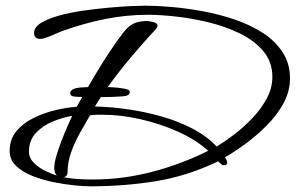

<svg xmlns="http://www.w3.org/2000/svg" viewBox="-20 -597 1041 676"><path d="M298 59Q276 59 241 55.5Q206 52 167 44Q128 36 93 22Q58 8 36 -13.5Q14 -35 14 -65Q14 -107 38 -135.5Q62 -164 99 -182Q136 -200 176.5 -209.5Q217 -219 250 -221Q260 -239 277 -268.5Q294 -298 314.5 -332.5Q335 -367 356.5 -400Q378 -433 397 -459.5Q416 -486 429 -499Q444 -513 460.5 -518Q477 -523 497 -523Q505 -523 519.5 -519.5Q534 -516 535 -507Q533 -498 523.5 -488.5Q514 -479 508 -472Q442 -399 395.5 -339Q349 -279 314 -222Q368 -221 428 -212.5Q488 -204 547 -187.5Q606 -171 657 -144.5Q708 -118 743 -81Q771 -98 804.5 -123.5Q838 -149 868.5 -181Q899 -213 919 -250Q939 -287 939 -326Q939 -379 907 -417Q875 -455 823 -480Q771 -505 712 -519Q653 -533 597.5 -539Q542 -545 503 -545Q426 -545 352.5 -530.5Q279 -516 206 -490Q196 -487 179.5 -479.5Q163 -472 147 -466Q131 -460 122 -460Q100 -460 100 -481Q100 -501 124 -516Q148 -531 187.5 -542Q227 -553 273 -559.5Q319 -566 363 -570Q407 -574 441.5 -575.5Q476 -577 491 -577Q531 -577 583.5 -572.5Q636 -568 693.5 -557.5Q751 -547 805.5 -528.5Q860 -510 904 -482Q948 -454 974.5 -414Q1001 -374 1001 -321Q1001 -275 978 -233Q955 -191 919 -155Q883 -119 844 -90.5Q805 -62 772 -43Q775 -39 777.5 -34Q780 -29 780 -24Q780 -15 767 -15Q763 -15 757 -20.5Q751 -26 748 -29Q640 23 528.5 41Q417 59 298 59ZM307 35Q412 35 515.5 8Q619 -19 713 -66Q670 -105 606.5 -133.5Q543 -162 473.5 -177.5Q404 -193 343 -193Q334 -193 325 -193Q316 -193 308 -192L297 -191Q280 -162 261.5 -129Q243 -96 230.5 -61Q218 -26 218 8Q218 24 204 27Q230 32 255.5 33.5Q281 35 307 35ZM180 21Q175 16 173 8.5Q171 1 171 -6Q171 -22 178 -46.5Q185 -71 195.5 -98.5Q206 -126 216.5 -150Q227 -174 234 -189Q202 -184 166.5 -169.5Q131 -155 106.5 -129Q82 -103 82 -63Q82 -41 99.5 -23.5Q117 -6 140 5Q163 16 180 21ZM303 -255Q287 -255 266.5 -255.5Q246 -256 236 -258Q227 -261 227 -269Q227 -274 232 -279Q237 -284 245.5 -286Q254 -288 263 -289Q276 -290 292 -290.5Q308 -291 324 -291Q348 -291 371 -290Q394 -289 410 -286Q437 -283 437 -273Q437 -260 414 -258Q405 -257 381 -256Q357 -255 318 -255Z"/></svg>

Font: Corinthia
Style: Bold
Weight: 700
Designer: Robert E. Leuschke
Foundry: Robert E. Leuschke
Version: Version 1.013; ttfautohint (v1.8.3)